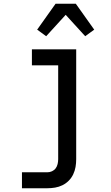

<svg xmlns="http://www.w3.org/2000/svg" viewBox="-20 -793 590 1023"><path d="M232 210H97V125H232Q245 125 257 119.5Q269 114 276.5 104Q284 94 287 81Q290 68 290 55V-445H150V-530H386V55Q386 76 382.5 96.5Q379 117 370 136Q361 155 346 170Q331 185 312.5 194Q294 203 273.5 206.5Q253 210 232 210ZM226 -600 178 -635 276 -773H384L482 -635L434 -600L330 -714Z"/></svg>

Font: Lode Dark Term
Style: Bold
Weight: 700
Monospace: yes
Designer: Belleve Invis
Foundry: Belleve Invis
Version: Version 29.2.0